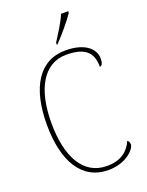

<svg xmlns="http://www.w3.org/2000/svg" viewBox="-171 -1015 848 1108"><g transform="rotate(-20 252.5 -460.5)"><path d="M264 -784V-771H267C307 -811 369 -886 392 -921V-931H348C330 -886 293 -830 264 -784ZM298 10C411 10 469 -59 469 -85C469 -97 465 -106 456 -111C433 -58 388 -15 298 -15C151 -15 80 -153 80 -358C80 -561 153 -699 295 -699C416 -699 454 -650 454 -567C467 -567 475 -583 475 -611C475 -668 421 -724 299 -724C138 -724 52 -586 52 -358C52 -133 135 10 298 10Z"/></g></svg>

Font: Noto Serif Myanmar SemiCondensed Thin
Style: Regular
Weight: 100
Width: 4
Designer: Ben Mitchell and the Monotype Design Team
Foundry: Monotype Imaging Inc.
Version: Version 2.106